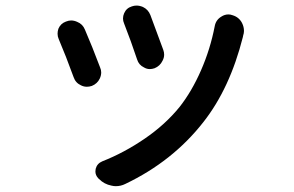

<svg xmlns="http://www.w3.org/2000/svg" viewBox="-20 -591 1040 679"><path d="M418.9 -507.8Q415 -516.6 415 -525.4Q415 -535.2 418.9 -543.9Q426.8 -562.5 446.3 -568.4Q454.1 -571.3 462.9 -571.3Q473.6 -571.3 485.4 -566.4Q503.9 -557.6 511.7 -538.1Q536.1 -473.6 557.6 -414.1Q560.5 -406.2 560.5 -397.5Q560.5 -386.7 554.7 -376Q545.9 -357.4 526.4 -349.6Q517.6 -346.7 509.8 -346.7Q499 -346.7 489.3 -352.5Q470.7 -361.3 464.8 -380.9Q443.4 -445.3 418.9 -507.8ZM739.3 -498Q743.2 -520.5 762.7 -532.2Q774.4 -540 788.1 -540Q794.9 -540 802.7 -537.1Q825.2 -530.3 835.9 -509.8Q842.8 -496.1 842.8 -481.4Q842.8 -473.6 839.8 -464.8Q839.8 -462.9 838.9 -460Q793 -278.3 699.2 -159.2Q590.8 -20.5 422.9 59.6Q407.2 67.4 389.6 67.4Q381.8 67.4 374 65.4Q348.6 60.5 330.1 42L327.1 39.1Q317.4 28.3 317.4 15.6Q317.4 10.7 318.4 5.9Q323.2 -12.7 341.8 -20.5Q418.9 -50.8 491.7 -100.6Q564.5 -150.4 615.2 -212.9Q658.2 -267.6 690.9 -342.3Q723.6 -417 739.3 -498ZM187.5 -453.1Q183.6 -461.9 183.6 -471.7Q183.6 -480.5 186.5 -489.3Q194.3 -507.8 212.9 -514.6Q222.7 -518.6 231.4 -518.6Q242.2 -518.6 252.9 -513.7Q272.5 -505.9 280.3 -486.3Q305.7 -427.7 334 -352.5Q337.9 -343.8 337.9 -335Q337.9 -324.2 333 -313.5Q324.2 -294.9 304.7 -287.1Q295.9 -284.2 287.1 -284.2Q276.4 -284.2 266.6 -289.1Q247.1 -297.9 240.2 -318.4Q212.9 -393.6 187.5 -453.1Z"/></svg>

Font: Gen Jyuu Gothic Medium
Style: Regular
Weight: 500
Designer: [Source Han Sans]
Ryoko NISHIZUKA  (kana & ideographs); Paul D. Hunt (Latin, Greek & Cyrillic); Wenlong ZHANG  (bopomofo
Version: Version 1.002.20150607